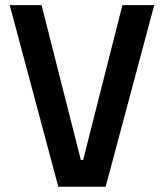

<svg xmlns="http://www.w3.org/2000/svg" viewBox="-20 -713 626 733"><path d="M202.6 0 17.1 -693.4H138.7L288.6 -102.5H297.4L447.3 -693.4H568.8L383.3 0Z"/></svg>

Font: CaskaydiaCove NF SemiBold
Style: Regular
Weight: 600
Designer: Aaron Bell
Foundry: Saja Typeworks
Version: Version 2111.001; VTT 6.35;Nerd Fonts 3.2.1